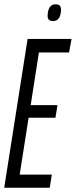

<svg xmlns="http://www.w3.org/2000/svg" viewBox="-27 -883 357 903"><path d="M-7.2 0 102.8 -700H309.5L298 -636.4H156L117.3 -388.5H243.5L233.7 -329.2H107.5L65.6 -61.8H216.7L206.9 0ZM222.2 -784Q210.3 -784 203.7 -789.5Q197 -795 197 -808.6Q197 -821.5 200.3 -833.8Q203.7 -846.2 211.8 -854.5Q220 -862.8 234 -862.8Q247.3 -862.8 253.7 -856.8Q260 -850.8 260 -836.4Q260 -824.2 256.6 -812.3Q253.3 -800.3 245.1 -792.1Q237 -784 222.2 -784Z"/></svg>

Font: Georama ExtraCondensed Thin
Style: Italic
Weight: 100
Width: 2
Italic angle: -9°
Designer: Jean-Baptiste Levee
Foundry: Production Type
Version: Version 1.001